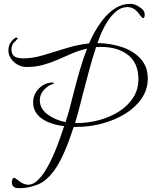

<svg xmlns="http://www.w3.org/2000/svg" viewBox="-20 -824 792 1003"><path d="M79 159Q42 159 42 129Q42 105 56 105Q58 105 82 123Q104 141 129 141Q170 141 217 67Q264 -7 315 -165Q240 -174 196.5 -206Q153 -238 153 -290Q153 -318 167 -341Q181 -364 204 -378.5Q227 -393 255 -393Q261 -393 261 -390Q261 -387 256 -385Q233 -379 210.5 -355.5Q188 -332 188 -300Q188 -258 226.5 -228Q265 -198 322 -186Q332 -215 341 -247Q351 -285 365 -340Q379 -395 396.5 -456Q414 -517 435 -570Q394 -561 357 -545Q320 -529 282.5 -512.5Q245 -496 205 -485Q165 -474 117 -474Q94 -474 72.5 -486Q51 -498 37.5 -517.5Q24 -537 24 -559Q24 -583 33 -598Q42 -613 52 -620.5Q62 -628 64 -628Q68 -628 71 -626Q74 -624 72 -622Q64 -612 52 -600.5Q40 -589 40 -565Q40 -540 55.5 -529.5Q71 -519 102 -519Q150 -519 207.5 -536Q265 -553 325.5 -572Q386 -591 445 -597Q454 -618 463 -635Q487 -682 517 -720.5Q547 -759 583 -781.5Q619 -804 662 -804Q686 -804 710 -786Q736 -771 736 -747Q736 -729 726 -729Q724 -729 701 -758Q679 -787 645 -787Q614 -787 587.5 -765Q561 -743 540 -709.5Q519 -676 504 -639Q497 -621 489 -599Q559 -598 619 -577.5Q679 -557 715.5 -516Q752 -475 752 -414Q752 -356 719.5 -309Q687 -262 633 -229Q579 -196 513 -178.5Q447 -161 379 -161Q372 -161 365 -161Q319 -18 273.5 51.5Q228 121 175 141Q153 149 130 154Q107 159 82 159ZM386 -228Q379 -204 372 -181Q376 -181 381 -181Q440 -181 497.5 -196.5Q555 -212 601.5 -241.5Q648 -271 675.5 -313.5Q703 -356 703 -410Q703 -493 650.5 -535.5Q598 -578 509 -579Q495 -579 482 -578Q464 -524 446.5 -460Q429 -396 413.5 -335Q398 -274 386 -228Z"/></svg>

Font: Lavishly Yours
Style: Regular
Weight: 400
Designer: Robert E. Leuschke
Foundry: Robert E. Leuschke
Version: Version 1.010; ttfautohint (v1.8.3)